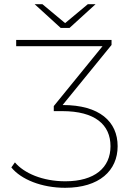

<svg xmlns="http://www.w3.org/2000/svg" viewBox="-20 -890 643 914"><path d="M311 -757 435 -870H398L290 -780L182 -870H145L269 -757ZM278 -390 511 -676V-700H57V-670H468L236 -385V-361H276C433 -361 506 -296 506 -194C506 -92 431 -27 291 -27C182 -27 94 -66 51 -117L34 -93C80 -36 178 4 290 4C453 4 540 -78 540 -194C540 -311 454 -390 279 -390Z"/></svg>

Font: Talent ExtraLight
Style: Regular
Weight: 200
Designer: Mike Powis
Version: Version 1.001;hotconv 1.0.109;makeotfexe 2.5.65596